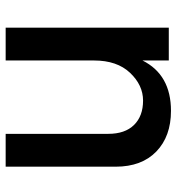

<svg xmlns="http://www.w3.org/2000/svg" viewBox="8 -610 630 685"><g transform="rotate(90 322.5 -267.0)"><path d="M78.1 27.3V-554.7H195.3V-460.9Q246.1 -562.5 375 -562.5Q465.8 -562.5 520 -510.3Q574.2 -458 574.2 -365.2V27.3H457V-338.9Q457 -398.4 425.3 -430.7Q393.6 -462.9 338.4 -462.9Q283.2 -462.9 239.3 -416.5Q195.3 -370.1 195.3 -288.1V27.3Z"/></g></svg>

Font: GenEi M Gothic v2 Medium
Style: Regular
Weight: 500
Version: Version 2.0